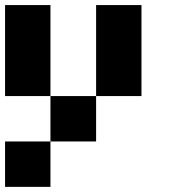

<svg xmlns="http://www.w3.org/2000/svg" viewBox="-20 -560 761 760"><path d="M0 -540Q59.6 -540 179.7 -540Q179.7 -419.9 179.7 -179.7Q120.1 -179.7 0 -179.7Q0 -299.8 0 -540ZM360.4 -540Q419.9 -540 540 -540Q540 -419.9 540 -179.7Q480.5 -179.7 360.4 -179.7Q360.4 -299.8 360.4 -540ZM179.7 -179.7Q240.2 -179.7 360.4 -179.7Q360.4 -120.1 360.4 0Q299.8 0 179.7 0Q179.7 -59.6 179.7 -179.7ZM0 0Q59.6 0 179.7 0Q179.7 59.6 179.7 179.7Q120.1 179.7 0 179.7Q0 120.1 0 0Z"/></svg>

Font: Pixelfont
Style: 5 px
Weight: 400
Designer: Eugene Lysy
Version: Version 1.0.2 (beta)